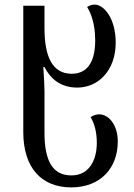

<svg xmlns="http://www.w3.org/2000/svg" viewBox="-20 -561 581 833"><path d="M289 252C417 252 491 167 491 53C491 -19 452 -65 410 -65C398 -65 386 -61 373 -53C390 -25 400 12 400 59C400 132 368 200 290 200C206 200 173 134 173 13V-167C173 -185 171 -221 168 -270H173C199 -219 243 -181 315 -181C408 -181 482 -257 482 -376C482 -481 431 -541 391 -541C380 -541 370 -538 358 -531C375 -502 393 -458 393 -386C393 -284 353 -241 291 -241C208 -241 173 -314 173 -439V-536H81V12C81 167 160 252 289 252Z"/></svg>

Font: Noto Serif Georgian SemiCondensed
Style: Regular
Weight: 400
Width: 4
Designer: Monotype Design Team, Akaki Razmadze
Foundry: Google LLC
Version: Version 2.003